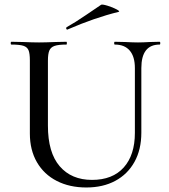

<svg xmlns="http://www.w3.org/2000/svg" viewBox="-20 -808 740 841"><path d="M679.2 -612.8Q599.1 -612.8 599.1 -509.8V-227.1Q599.1 -152.8 569.1 -98.9Q539.1 -44.9 485.1 -15.9Q431.2 13.2 357.9 13.2Q284.7 13.2 228.8 -15.4Q172.9 -43.9 141.8 -97.4Q110.8 -150.9 110.8 -223.1V-543.9Q110.8 -573.7 105 -587.9Q99.1 -602.1 82.5 -607.4Q65.9 -612.8 29.8 -612.8Q26.9 -612.8 26.9 -618.9Q26.9 -625 29.8 -625L80.1 -624Q124 -622.1 150.9 -622.1Q177.7 -622.1 222.2 -624L271 -625Q272.9 -625 272.9 -618.9Q272.9 -612.8 271 -612.8Q235.8 -612.8 219 -606.9Q202.1 -601.1 196 -586.4Q189.9 -571.8 189.9 -542V-257.8Q189.9 -139.6 241.5 -79.8Q293 -20 383.1 -20Q473.1 -20 522 -74.5Q570.8 -128.9 570.8 -226.1V-509.8Q570.8 -560.1 548.3 -586.4Q525.9 -612.8 482.9 -612.8Q480 -612.8 480 -618.9Q480 -625 482.9 -625L527.8 -624Q564 -622.1 584.5 -622.1Q605 -622.1 637.2 -624L679.2 -625Q682.1 -625 682.1 -618.9Q682.1 -612.8 679.2 -612.8ZM274.9 -678.2Q271 -678.2 270 -682.6Q269 -687 272 -689Q308.1 -709 357.7 -742.9Q407.2 -776.9 422.9 -787.1Q427.7 -790 450.9 -783Q474.1 -775.9 491 -766.8Q507.8 -757.8 499 -755.9Q394 -730 276.9 -679.2Z"/></svg>

Font: Cormorant-Medium
Style: Regular
Weight: 500
Designer: Christian Thalmann (Catharsis Fonts)
Version: Version 3.000